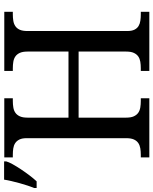

<svg xmlns="http://www.w3.org/2000/svg" viewBox="42 -830 755 945"><g transform="rotate(-90 419.5 -357.5)"><path d="M543 0V-42H556.2Q573.2 -42 588.1 -44.4Q603 -46.9 614 -54.4Q625 -62 631.6 -76.2Q638.2 -90.3 638.2 -113.8V-348.1H313V-113.8Q313 -90.3 319.6 -76.2Q326.2 -62 337.2 -54.4Q348.1 -46.9 363.3 -44.4Q378.4 -42 395 -42H408.2V0H117.2V-42H129.9Q147 -42 161.9 -44.4Q176.8 -46.9 188 -54.4Q199.2 -62 205.6 -76.2Q211.9 -90.3 211.9 -113.8V-604Q211.9 -626 205.3 -639.4Q198.7 -652.8 187.5 -660.2Q176.3 -667.5 161.4 -669.7Q146.5 -671.9 129.9 -671.9H117.2V-713.9H408.2V-671.9H395Q378.4 -671.9 363.3 -669.4Q348.1 -667 337.2 -659.4Q326.2 -651.9 319.6 -637.7Q313 -623.5 313 -600.1V-397.9H638.2V-600.1Q638.2 -623.5 631.6 -637.7Q625 -651.9 614 -659.4Q603 -667 588.1 -669.4Q573.2 -671.9 556.2 -671.9H543V-713.9H834V-671.9H821.3Q804.2 -671.9 789.3 -669.4Q774.4 -667 763.2 -659.4Q752 -651.9 745.6 -637.7Q739.3 -623.5 739.3 -600.1V-108.9Q739.3 -86.9 745.8 -73.5Q752.4 -60.1 763.7 -53.2Q774.9 -46.4 789.8 -44.2Q804.7 -42 821.3 -42H834V0ZM-33.2 -567.9Q-27.3 -581.1 -21.2 -599.9Q-15.1 -618.7 -9.5 -638.7Q-3.9 -658.7 0.7 -678.7Q5.4 -698.7 7.8 -714.8H97.7V-704.6Q94.7 -692.9 84 -673.3Q73.2 -653.8 58.8 -632.1Q44.4 -610.4 28.6 -589.6Q12.7 -568.8 -0.5 -554.7H-33.2Z"/></g></svg>

Font: Droid-TTFautohint Serif
Style: Regular
Weight: 400
Foundry: Ascender Corporation
Version: Version 1.00; ttfautohint (v1.00rc1.4-1a1c-dirty) -l 8 -r 50